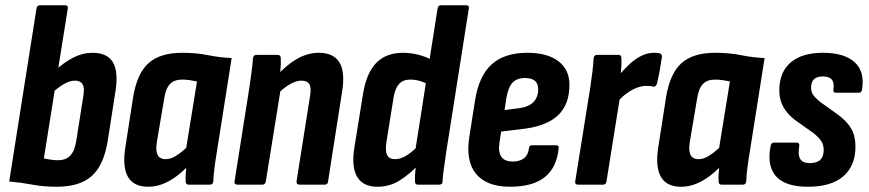

<svg xmlns="http://www.w3.org/2000/svg" viewBox="-20 -703 3309 731"><path d="M196 8Q146 8 103.5 0Q61 -8 15 -12L119 -671Q121 -683 132 -683H228Q240 -683 238 -670L147 -100Q160 -97 174 -95Q188 -93 201 -93Q231 -93 248 -111Q265 -129 271 -171L297 -336Q303 -368 294.5 -382Q286 -396 265 -396Q246 -396 223.5 -383Q201 -370 174 -346L186 -431Q224 -466 259.5 -484Q295 -502 332 -502Q388 -502 409.5 -466.5Q431 -431 420 -358L390 -166Q375 -74 329.5 -33Q284 8 196 8Z M544 8Q488 8 466.5 -31Q445 -70 458 -147L487 -334Q502 -424 546 -463Q590 -502 674 -502Q728 -502 772 -493Q816 -484 862 -482L806 -127Q800 -92 796.5 -63.5Q793 -35 792 -12Q791 0 779 0H698Q687 0 687 -12Q686 -24 687 -37.5Q688 -51 689 -64Q655 -30 618.5 -11Q582 8 544 8ZM611 -97Q629 -97 648 -108.5Q667 -120 689 -140L730 -393Q716 -396 701.5 -398Q687 -400 674 -400Q643 -400 627 -383Q611 -366 605 -327L577 -161Q572 -130 580 -113.5Q588 -97 611 -97Z M1121 0Q1108 0 1109 -12L1160 -335Q1166 -368 1158 -382Q1150 -396 1128 -396Q1108 -396 1085 -383Q1062 -370 1035 -344L1033 -414Q1072 -457 1112 -479.5Q1152 -502 1194 -502Q1250 -502 1272.5 -465Q1295 -428 1282 -351L1229 -12Q1228 0 1216 0ZM884 0Q871 0 873 -12L929 -367Q934 -401 938 -430.5Q942 -460 943 -481Q945 -494 956 -494H1037Q1049 -494 1049 -481Q1050 -465 1048 -441Q1046 -417 1043 -398L1049 -366L992 -12Q990 0 979 0Z M1417 8Q1361 8 1339 -31Q1317 -70 1330 -146L1362 -345Q1375 -425 1412.5 -463.5Q1450 -502 1514 -502Q1545 -502 1575 -494Q1605 -486 1629 -472L1614 -379Q1579 -400 1542 -400Q1515 -400 1500 -384Q1485 -368 1479 -335L1451 -161Q1446 -128 1454 -112.5Q1462 -97 1484 -97Q1505 -97 1527 -110.5Q1549 -124 1576 -151L1579 -81Q1539 -39 1501 -15.5Q1463 8 1417 8ZM1571 0Q1560 0 1560 -12Q1559 -30 1561.5 -53Q1564 -76 1566 -94L1561 -129L1646 -671Q1648 -683 1659 -683H1755Q1767 -683 1765 -671L1679 -125Q1674 -90 1670 -61.5Q1666 -33 1665 -13Q1665 0 1653 0Z M1922 8Q1833 8 1792.5 -41Q1752 -90 1767 -183L1789 -323Q1804 -415 1852.5 -458.5Q1901 -502 1988 -502Q2064 -502 2106 -470Q2148 -438 2148 -380Q2148 -306 2105.5 -265Q2063 -224 1978 -213L1888 -202L1882 -163Q1876 -125 1888.5 -106.5Q1901 -88 1932 -88Q1959 -88 1975 -100.5Q1991 -113 1994 -139Q1995 -150 2006 -150H2096Q2109 -150 2107 -139Q2100 -65 2054 -28.5Q2008 8 1922 8ZM1901 -284 1956 -291Q1994 -296 2011.5 -315Q2029 -334 2029 -363Q2029 -385 2016.5 -395.5Q2004 -406 1979 -406Q1948 -406 1931.5 -388.5Q1915 -371 1908 -330Z M2181 0Q2168 0 2170 -12L2227 -368Q2232 -402 2235.5 -430Q2239 -458 2240 -481Q2242 -494 2253 -494H2335Q2346 -494 2346 -481Q2347 -464 2345 -440.5Q2343 -417 2340 -398L2345 -362L2289 -12Q2287 0 2276 0ZM2328 -312 2336 -416Q2355 -438 2376 -458Q2397 -478 2421 -490Q2445 -502 2470 -502Q2478 -502 2483.5 -501.5Q2489 -501 2493 -499Q2501 -497 2500 -486Q2497 -464 2492 -436Q2487 -408 2481 -384Q2477 -372 2467 -373Q2462 -375 2455.5 -375.5Q2449 -376 2440 -376Q2422 -376 2402.5 -368Q2383 -360 2364 -346Q2345 -332 2328 -312Z M2573 8Q2517 8 2495.5 -31Q2474 -70 2487 -147L2516 -334Q2531 -424 2575 -463Q2619 -502 2703 -502Q2757 -502 2801 -493Q2845 -484 2891 -482L2835 -127Q2829 -92 2825.5 -63.5Q2822 -35 2821 -12Q2820 0 2808 0H2727Q2716 0 2716 -12Q2715 -24 2716 -37.5Q2717 -51 2718 -64Q2684 -30 2647.5 -11Q2611 8 2573 8ZM2640 -97Q2658 -97 2677 -108.5Q2696 -120 2718 -140L2759 -393Q2745 -396 2730.5 -398Q2716 -400 2703 -400Q2672 -400 2656 -383Q2640 -366 2634 -327L2606 -161Q2601 -130 2609 -113.5Q2617 -97 2640 -97Z M3056 8Q2969 8 2934 -32.5Q2899 -73 2914 -147Q2916 -160 2927 -160H3013Q3025 -160 3023 -147Q3017 -114 3026.5 -98Q3036 -82 3063 -82Q3090 -82 3103 -94.5Q3116 -107 3116 -132Q3116 -151 3107.5 -164.5Q3099 -178 3079 -195L3007 -246Q2978 -268 2962.5 -295.5Q2947 -323 2947 -358Q2947 -428 2990 -465Q3033 -502 3113 -502Q3194 -502 3233.5 -466.5Q3273 -431 3262 -363Q3261 -350 3250 -350H3163Q3151 -350 3153 -363Q3161 -412 3113 -412Q3068 -412 3068 -370Q3068 -353 3076.5 -341Q3085 -329 3104 -314L3171 -266Q3205 -241 3221 -213Q3237 -185 3237 -145Q3237 -72 3191 -32Q3145 8 3056 8Z"/></svg>

Font: Sofia Sans Condensed ExtraBold
Style: Italic
Weight: 800
Italic angle: -9°
Version: Version 4.100